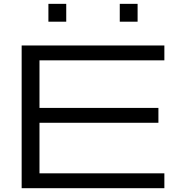

<svg xmlns="http://www.w3.org/2000/svg" viewBox="-20 -989 915 1009"><path d="M93.8 0V-750H843.8V-671.9H187.5V-421.9H812.5V-343.8H187.5V-78.1H843.8V0ZM328.1 -968.8H234.4V-875H328.1ZM703.1 -968.8H609.4V-875H703.1Z"/></svg>

Font: Michroma
Style: Regular
Weight: 400
Version: Version 1.000